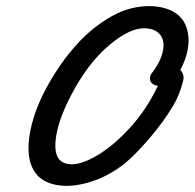

<svg xmlns="http://www.w3.org/2000/svg" viewBox="-20 -598 634 625"><path d="M529.8 -566.9Q581.5 -546.4 591.6 -491.2Q601.6 -436 566.9 -370.1Q582.5 -354.5 575.2 -331.1Q563 -285.2 543 -252.9Q512.7 -201.7 466.3 -147.5Q419.9 -93.3 383.8 -64Q332.5 -24.4 277.1 -6.8Q221.7 10.7 177.7 6.1Q133.8 1.5 106.9 -22Q63.5 -63.5 75.2 -150.6Q86.9 -237.8 144 -335Q174.3 -386.7 208.3 -428.2Q242.2 -469.7 275.6 -497.8Q309.1 -525.9 343.3 -544.9Q377.4 -564 409.9 -571.5Q442.4 -579.1 472.7 -578.1Q502.9 -577.1 529.8 -566.9ZM190.9 -66.9Q223.1 -55.2 274.7 -80.3Q326.2 -105.5 379.4 -157.5Q432.6 -209.5 469.2 -272Q481.9 -293.5 494.1 -318.8Q479 -320.3 471.9 -330.1Q464.8 -339.8 471.2 -356Q501.5 -394 509.5 -428.5Q517.6 -462.9 502.4 -483.6Q487.3 -504.4 453.1 -505.9Q404.8 -508.3 338.9 -453.9Q272.9 -399.4 221.2 -306.2Q169.9 -213.4 161.6 -146.7Q153.3 -80.1 190.9 -66.9Z"/></svg>

Font: Florida Vibes
Style: Regular
Weight: 400
Italic angle: -30°
Designer: Turbologo.com
Foundry: Turbologo.com
Version: Version 1.000;hotconv 1.0.109;makeotfexe 2.5.65596